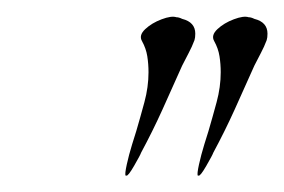

<svg xmlns="http://www.w3.org/2000/svg" viewBox="-20 -608 346 234"><path d="M221 -394Q220 -396 222.5 -407.5Q225 -419 229 -432Q233 -445 234 -448Q239 -465 244 -483.5Q249 -502 249 -520Q249 -530 247.5 -539.5Q246 -549 241 -558Q237 -565 245 -572.5Q253 -580 265 -584.5Q277 -589 283 -587Q286 -587 290 -585Q306 -581 306 -567Q306 -562 305 -559Q302 -551 298 -543.5Q294 -536 290 -528Q278 -501 266 -474.5Q254 -448 240 -422Q239 -419 231.5 -406Q224 -393 222 -394ZM133 -394Q132 -396 134.5 -407.5Q137 -419 141 -432Q145 -445 146 -448Q151 -465 156 -483.5Q161 -502 161 -520Q161 -530 159.5 -539.5Q158 -549 153 -558Q149 -565 157 -572.5Q165 -580 177 -584.5Q189 -589 195 -587Q198 -587 202 -585Q218 -581 218 -567Q218 -562 217 -559Q214 -551 210 -543.5Q206 -536 202 -528Q190 -501 178 -474.5Q166 -448 152 -422Q151 -419 143.5 -406Q136 -393 134 -394Z"/></svg>

Font: Beau Rivage
Style: Regular
Weight: 400
Designer: Robert E. Leuschke
Foundry: Robert E. Leuschke
Version: Version 1.010; ttfautohint (v1.8.3)